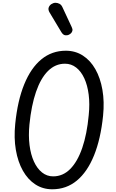

<svg xmlns="http://www.w3.org/2000/svg" viewBox="-20 -1382 854 1412"><path d="M364.5 10Q295 10 240 -25.8Q185 -61.5 148.2 -126.8Q111.5 -192 96.5 -279.8Q81.5 -367.5 92 -471Q109 -641 158 -761.5Q207 -882 284.2 -945.5Q361.5 -1009 464 -1009Q534 -1009 589.2 -973.5Q644.5 -938 681.2 -873.5Q718 -809 733.2 -721.5Q748.5 -634 738 -530.5Q720.5 -360 671.5 -239Q622.5 -118 545.2 -54Q468 10 364.5 10ZM196.5 -466.5Q188.5 -384.5 197.2 -315Q206 -245.5 229.5 -194Q253 -142.5 289 -113.8Q325 -85 371 -85Q442.5 -85 496.2 -139Q550 -193 584.8 -294Q619.5 -395 632.5 -535.5Q641 -617 632.2 -686Q623.5 -755 600 -806Q576.5 -857 540.2 -885.2Q504 -913.5 458 -913.5Q387 -913.5 333.2 -860.2Q279.5 -807 245 -706.8Q210.5 -606.5 196.5 -466.5ZM431 -1146 345 -1289.5Q332.5 -1310.5 338 -1326.5Q343.5 -1342.5 358.2 -1352Q373 -1361.5 388 -1361.5Q402.5 -1361.5 416.5 -1354.5Q430.5 -1347.5 438.5 -1330.5L507.5 -1182.5Q515 -1167.5 512.5 -1156.5Q510 -1145.5 502.8 -1138.2Q495.5 -1131 488 -1127.5Q477 -1121 460.8 -1122.5Q444.5 -1124 431 -1146Z"/></svg>

Font: Edu SA Hand Medium
Style: Regular
Weight: 500
Designer: Tina and Corey Anderson, Eben Sorkin, Mirko Velimirovic
Foundry: Google for Education
Version: Version 2.000